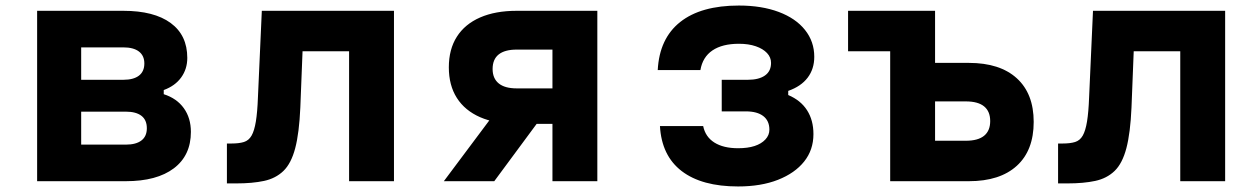

<svg xmlns="http://www.w3.org/2000/svg" viewBox="-20 -654 4540 693"><path d="M114 0V-615H425Q536 -615 596 -571Q656 -527 656 -445Q656 -405 634 -374.5Q612 -344 571 -329V-314Q618 -299 643.5 -263.5Q669 -228 669 -178Q669 -93 607.5 -46.5Q546 0 434 0ZM273 -132H434Q471 -132 490.5 -147Q510 -162 510 -191Q510 -221 490.5 -236Q471 -251 434 -251H273ZM273 -366H425Q462 -366 481.5 -381Q501 -396 501 -425Q501 -453 481.5 -468Q462 -483 425 -483H273Z M799 8V-136H815Q843 -136 860.5 -141.5Q878 -147 888 -164.5Q898 -182 903.5 -215.5Q909 -249 911 -303L925 -615H1402V0H1240V-469H1072L1064 -266Q1060 -174 1045.5 -119Q1031 -64 1003 -37Q975 -10 933 -1Q891 8 833 8Z M1974 0V-207H1845Q1768 -207 1713 -231Q1658 -255 1629 -300.5Q1600 -346 1600 -411Q1600 -476 1629 -521.5Q1658 -567 1713 -591Q1768 -615 1845 -615H2136V0ZM1582 0 1757 -234H1937L1764 0ZM1845 -335H1974V-475H1845Q1802 -475 1780 -457.5Q1758 -440 1758 -405Q1758 -371 1780 -353Q1802 -335 1845 -335Z M2644 19Q2513 19 2440.5 -36.5Q2368 -92 2362 -199H2518Q2526 -160 2558.5 -139.5Q2591 -119 2644 -119Q2679 -119 2703.5 -127Q2728 -135 2742.5 -150.5Q2757 -166 2757 -186Q2757 -218 2735 -235Q2713 -252 2672 -252H2585V-366H2679Q2719 -366 2741 -381.5Q2763 -397 2763 -427Q2763 -447 2748.5 -462.5Q2734 -478 2708 -487Q2682 -496 2647 -496Q2587 -496 2551.5 -472Q2516 -448 2508 -401H2354Q2360 -515 2435 -574.5Q2510 -634 2647 -634Q2729 -634 2790.5 -611Q2852 -588 2885.5 -546Q2919 -504 2919 -449Q2919 -405 2895 -373.5Q2871 -342 2825 -326V-311Q2870 -292 2893 -256Q2916 -220 2916 -170Q2916 -113 2882.5 -71Q2849 -29 2788 -5Q2727 19 2644 19Z M3193 0V-469H3041V-615H3355V-427H3477Q3589 -427 3650 -371.5Q3711 -316 3711 -214Q3711 -111 3650 -55.5Q3589 0 3477 0ZM3355 -146H3466Q3510 -146 3532 -164Q3554 -182 3554 -217Q3554 -252 3532 -270Q3510 -288 3466 -288H3355Z M3799 8V-136H3815Q3843 -136 3860.5 -141.5Q3878 -147 3888 -164.5Q3898 -182 3903.5 -215.5Q3909 -249 3911 -303L3925 -615H4402V0H4240V-469H4072L4064 -266Q4060 -174 4045.5 -119Q4031 -64 4003 -37Q3975 -10 3933 -1Q3891 8 3833 8Z"/></svg>

Font: Martian Mono SemiExpanded
Style: Bold
Weight: 700
Width: 6
Designer: Roman Shamin
Foundry: Evil Martians
Version: Version 1.000